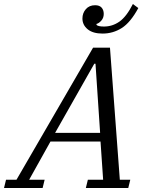

<svg xmlns="http://www.w3.org/2000/svg" viewBox="-75 -935 733 955"><path d="M-45 -41H7L388 -698H472L521 -41H573L563 0H352L362 -41H438L425 -231H176L70 -41H147L137 0H-55ZM199 -274H423L400 -618H394ZM435 -768Q387 -768 361 -789.5Q335 -811 335 -843Q335 -870 352 -889.5Q369 -909 398 -909Q420 -909 430.5 -897Q441 -885 441 -866Q441 -846 429 -832.5Q417 -819 405 -816V-811Q414 -803 442 -803Q484 -803 519 -827.5Q554 -852 586 -915L613 -895Q574 -823 530.5 -795.5Q487 -768 435 -768Z"/></svg>

Font: IBM Plex Serif
Style: Italic
Weight: 400
Italic angle: -14°
Designer: Mike Abbink, Paul van der Laan, Pieter van Rosmalen
Foundry: Bold Monday
Version: Version 3.001